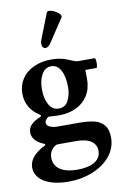

<svg xmlns="http://www.w3.org/2000/svg" viewBox="-104 -755 687 1086"><g transform="rotate(-10 239.5 -212.5)"><path d="M314.9 -44.9Q367.2 -44.9 402.1 -36.6Q437 -28.3 458 -3.4Q479 21.5 479 68.8Q479 128.4 440.7 175Q402.3 221.7 338.1 247.3Q273.9 272.9 199.7 272.9Q140.6 272.9 97.7 258.3Q54.7 243.7 32.2 217.8Q9.8 191.9 9.8 159.2Q9.8 95.2 99.1 49.8Q106 46.9 106 43Q106 40.5 98.1 37.1Q65.9 23.9 49.6 4.4Q33.2 -15.1 33.2 -38.6Q33.2 -63 50.5 -81.5Q67.9 -100.1 104 -115.2Q110.4 -118.2 110.4 -121.6Q110.4 -125 103 -129.9Q65.9 -152.8 46.9 -187Q27.8 -221.2 27.8 -262.2Q27.8 -310.1 52.2 -346.9Q76.7 -383.8 121.1 -404.3Q165.5 -424.8 223.1 -424.8Q278.3 -424.8 324.2 -403.8Q356.4 -389.2 369.1 -389.2H465.3Q468.3 -389.2 470.2 -380.9Q472.2 -372.6 472.2 -361.3Q472.2 -350.1 470.2 -341.6Q468.3 -333 465.3 -333H401.9Q402.8 -314.5 402.8 -280.8Q402.8 -226.6 378.4 -187Q354 -147.5 310.3 -126.7Q266.6 -106 210 -106Q186 -106 158.2 -108.9Q150.4 -108.9 147 -106Q137.7 -98.1 133.3 -91.6Q128.9 -85 128.9 -77.6Q128.9 -62 147.5 -53.5Q166 -44.9 190.9 -44.9ZM141.1 -268.1Q141.1 -213.4 160.9 -178.7Q180.7 -144 217.3 -144Q254.9 -144 272 -178Q289.1 -211.9 289.1 -254.9Q289.1 -315.4 269.5 -351.3Q250 -387.2 215.3 -387.2Q180.2 -387.2 160.6 -352.8Q141.1 -318.4 141.1 -268.1ZM396 130.4Q396 94.2 366.7 74.2Q337.4 54.2 280.8 54.2H176.8Q167 54.2 157.2 61Q126 83.5 126 123.5Q126 166.5 160.9 190.7Q195.8 214.8 260.7 214.8Q323.7 214.8 359.9 192.9Q396 170.9 396 130.4ZM233.9 -517.6Q226.1 -505.9 217.8 -500Q209.5 -494.1 202.1 -494.1Q193.4 -494.1 187.7 -501.7Q182.1 -509.3 182.1 -521.5Q182.1 -532.7 186 -543L243.7 -689.9Q246.1 -697.8 258.3 -697.8Q269.5 -697.8 284.9 -690.7Q300.3 -683.6 311.5 -673.6Q322.8 -663.6 322.8 -654.8Q322.8 -651.4 320.8 -648.9Z"/></g></svg>

Font: JuniusX
Style: Bold
Weight: 700
Designer: Peter S. Baker
Foundry: Briery Creek Software
Version: Version 1.004